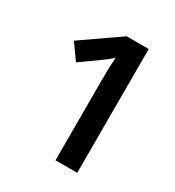

<svg xmlns="http://www.w3.org/2000/svg" viewBox="-107 -902 475 522"><g transform="rotate(30 130.5 -640.5)"><path d="M141.6 -835H210.9V-446.3H142.6V-701.7Q142.6 -741.7 145 -769.5Q144.5 -769 132.8 -759Q121.1 -749 57.6 -704.6L23.4 -752.9Z"/></g></svg>

Font: XL-Viking
Style: Regular
Weight: 400
Foundry: Ascender Corporation
Version: Version 1.10 March 23, 2015